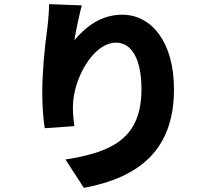

<svg xmlns="http://www.w3.org/2000/svg" viewBox="-20 -835 1040 927"><path d="M820 -404C820 -630 713 -764 570 -764C466 -764 393 -704 339 -641C347 -689 365 -774 375 -809L217 -815C217 -788 214 -745 209 -703C193 -587 184 -477 184 -384C184 -316 190 -255 196 -216L339 -226C333 -270 332 -297 332 -318C332 -450 427 -629 541 -629C612 -629 663 -556 663 -404C663 -167 521 -100 296 -65L385 72C660 21 820 -118 820 -404Z"/></svg>

Font: Glow Sans SC Normal ExtraBold
Style: Regular
Weight: 800
Designer: Ryoko NISHIZUKA (kana, bopomofo & ideographs); Paul D. Hunt (Latin, Greek & Cyrillic); Sandoll Communications, Soo-young
Version: Version 0.93